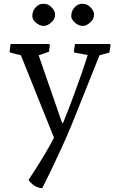

<svg xmlns="http://www.w3.org/2000/svg" viewBox="-20 -726 623 1009"><path d="M129.9 219.7Q220.7 82.5 263.7 -2.4L89.8 -435.5L33.7 -449.7L30.3 -455.6L35.6 -494.6H238.8L242.2 -489.7L237.3 -454.1L183.1 -435.5L306.6 -79.1H311Q341.8 -154.8 365.7 -219.7L406.7 -333.5Q426.3 -390.1 440.9 -437L370.6 -449.7L368.2 -455.6L374 -494.6H558.1L561.5 -489.7L554.7 -449.7L502.9 -435.5L358.4 -74.7Q332.5 -11.7 304.7 48.8L254.4 156.7L202.1 262.7Q174.8 262.7 149.4 241.2Q138.2 231.9 129.9 219.7ZM374.5 -606.4Q354.5 -624 354.5 -640.1Q354.5 -656.2 358.9 -667Q363.3 -677.7 371.1 -686.5Q388.7 -706.1 412.1 -706.1Q434.1 -706.1 448.2 -694.3Q474.1 -672.4 474.1 -650.9Q474.1 -628.9 460.9 -615Q447.8 -601.1 436.8 -595.5Q425.8 -589.8 414.8 -589.8Q403.8 -589.8 393.3 -594.5Q382.8 -599.1 374.5 -606.4ZM169.4 -606.4Q149.9 -623.5 149.9 -639.9Q149.9 -656.2 154.3 -667Q158.7 -677.7 166.5 -686.5Q184.1 -706.1 207.5 -706.1Q229.5 -706.1 243.7 -694.3Q269.5 -672.4 269.5 -650.9Q269.5 -628.9 256.3 -615Q243.2 -601.1 231.9 -595.5Q220.7 -589.8 209.7 -589.8Q198.7 -589.8 188.2 -594.5Q177.7 -599.1 169.4 -606.4Z"/></svg>

Font: Trykker
Style: Regular
Weight: 400
Designer: Magnus Gaarde
Foundry: Magnus Gaarde
Version: Version 1.001